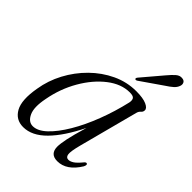

<svg xmlns="http://www.w3.org/2000/svg" viewBox="-183 -709 812 812"><g transform="rotate(45 223.0 -303.0)"><path d="M324.5 -109Q312 -61.5 314.5 -45.5Q317 -29.5 331 -29.5Q341.5 -29.5 354 -37.5Q366.5 -45.5 385 -68Q391.5 -76 397 -74Q404 -71 397 -56.5Q357.5 8 302 8Q258.5 8 258.5 -36.5Q258.5 -52.5 265 -84.5Q271.5 -116.5 290 -179Q246.5 -90 198.2 -41Q150 8 98 8Q53.5 8 32.2 -30.5Q11 -69 25 -148.5Q34 -205 61.5 -256.8Q89 -308.5 130.2 -349.2Q171.5 -390 222.5 -414Q273.5 -438 329.5 -438Q370 -438 391.2 -428.5Q412.5 -419 412 -406Q412 -396.5 404.2 -390Q396.5 -383.5 394 -373ZM81.5 -143.5Q69.5 -84 83.8 -53.8Q98 -23.5 124 -23.5Q153 -23.5 184.5 -53.2Q216 -83 246.2 -134Q276.5 -185 301.2 -249.5Q326 -314 342 -383.5Q345 -399 339.5 -407Q334 -415 313.5 -415Q263 -415 214.8 -377.8Q166.5 -340.5 130.8 -278.8Q95 -217 81.5 -143.5ZM369.5 -573Q386.5 -593.5 399.8 -604.8Q413 -616 427.5 -614Q440 -613 444.2 -604.2Q448.5 -595.5 444.5 -585Q440 -572 428.2 -561.8Q416.5 -551.5 400 -541L301 -472.5Q293 -467.5 289.5 -472Q287 -476 294 -484Z"/></g></svg>

Font: Fraunces 144pt Soft Light
Style: Italic
Weight: 300
Italic angle: -16°
Version: Version 1.000;[b76b70a41]